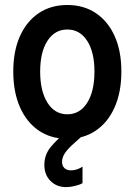

<svg xmlns="http://www.w3.org/2000/svg" viewBox="-20 -559 550 784"><path d="M254.9 7.8Q187.5 7.8 137.9 -26.1Q88.4 -60.1 61.3 -121.8Q34.2 -183.6 34.2 -267.1Q34.2 -350.1 61.3 -410.9Q88.4 -471.7 137.9 -505.1Q187.5 -538.6 254.9 -538.6Q322.3 -538.6 371.8 -505.1Q421.4 -471.7 448.5 -410.9Q475.6 -350.1 475.6 -267.1Q475.6 -183.6 448.5 -121.8Q421.4 -60.1 371.8 -26.1Q322.3 7.8 254.9 7.8ZM254.9 -92.3Q306.2 -92.3 335.9 -139.2Q365.7 -186 365.7 -267.1Q365.7 -346.2 335.9 -392.3Q306.2 -438.5 254.9 -438.5Q203.6 -438.5 173.8 -392.3Q144 -346.2 144 -267.1Q144 -187 173.8 -139.6Q203.6 -92.3 254.9 -92.3ZM250.5 205.1Q211.4 205.1 186.3 179.9Q161.1 154.8 161.1 114.3Q161.1 72.8 187.3 41Q213.4 9.3 254.9 -23.9L311.5 0Q291.5 17.6 273.7 33.9Q255.9 50.3 244.6 67.1Q233.4 84 233.4 102.1Q233.4 118.2 243.2 127.4Q252.9 136.7 270.5 136.7Q282.7 136.7 296.4 131.8Q310.1 127 316.9 121.1V189Q305.2 195.8 285.4 200.4Q265.6 205.1 250.5 205.1Z"/></svg>

Font: Reddit Sans Condensed SemiBold
Style: Regular
Weight: 600
Designer: Stephen Hutchings
Foundry: Reddit
Version: Version 1.014